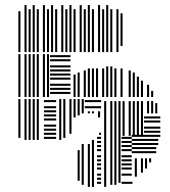

<svg xmlns="http://www.w3.org/2000/svg" viewBox="-20 -548 665 752"><path d="M60 -8H52V-160H60ZM84 0H76V-160H84ZM100 0H92V-160H100ZM116 0H108V-160H116ZM132 0H124V-160H132ZM200 -4H152V-12H200ZM200 -20H152V-28H200ZM200 -36H152V-44H200ZM200 -52H152V-60H200ZM200 -76H152V-84H200ZM200 -92H152V-100H200ZM200 -108H152V-116H200ZM200 -124H152V-132H200ZM200 -148H152V-156H200ZM220 0H212V-160H220ZM236 -8H228V-160H236ZM260 -24H252V-160H260ZM276 -88H268V-160H276ZM292 160H284V40H292ZM292 -96H284V-160H292ZM308 176H300V16H308ZM308 -104H300V-160H308ZM332 184H324V16H332ZM348 184H340V0H348ZM376 172H360V164H376ZM376 156H360V148H376ZM376 140H360V132H376ZM376 116H360V108H376ZM376 100H360V92H376ZM376 84H360V76H376ZM376 68H360V60H376ZM376 44H360V36H376ZM376 28H360V20H376ZM376 12H360V4H376ZM376 -4H360V-12H376ZM376 -20H368V-28H376ZM332 -104H324V-112H332ZM348 -104H340V-112H348ZM372 -88H364V-112H372ZM376 -124H312V-132H376ZM376 -148H312V-156H376ZM396 184H388V-16H396ZM420 176H412V-16H420ZM436 176H428V-16H436ZM452 168H444V-16H452ZM499 172H456V164H499ZM496 140H456V132H496ZM496 116H456V108H496ZM496 100H456V92H496ZM496 84H456V76H496ZM496 68H456V60H496ZM496 44H456V36H496ZM496 28H456V20H496ZM496 12H456V4H496ZM496 -4H456V-12H496ZM516 144H508V72H516ZM540 128H532V72H540ZM556 112H548V72H556ZM572 88H564V72H572ZM592 52H496V44H592ZM592 36H496V28H592ZM600 20H496V12H600ZM600 4H496V-4H600ZM608 -12H496V-20H608ZM396 -16H388V-104H396ZM420 -16H412V-104H420ZM436 -16H428V-104H436ZM452 -16H444V-104H452ZM468 -16H460V-104H468ZM492 -16H484V-104H492ZM508 -16H500V-104H508ZM524 -16H516V-104H524ZM540 -16H532V-104H540ZM608 -28H544V-36H608ZM608 -44H544V-52H608ZM608 -68H544V-76H608ZM608 -84H544V-92H608ZM396 -104H388V-152H396ZM420 -104H412V-152H420ZM436 -104H428V-152H436ZM452 -104H444V-152H452ZM468 -104H460V-152H468ZM492 -104H484V-152H492ZM508 -104H500V-152H508ZM524 -104H516V-152H524ZM540 -104H532V-152H540ZM564 -104H556V-152H564ZM580 -104H572V-152H580ZM596 -104H588V-144H596ZM60 -168H52V-336H60ZM84 -168H76V-336H84ZM100 -168H92V-336H100ZM116 -168H108V-336H116ZM132 -168H124V-336H132ZM156 -168H148V-336H156ZM172 -168H164V-336H172ZM256 -180H176V-188H256ZM256 -196H176V-204H256ZM256 -212H176V-220H256ZM256 -236H176V-244H256ZM256 -252H176V-260H256ZM256 -268H176V-276H256ZM256 -284H176V-292H256ZM256 -308H176V-316H256ZM256 -324H176V-332H256ZM276 -168H268V-256H276ZM292 -168H284V-264H292ZM316 -168H308V-272H316ZM332 -168H324V-280H332ZM348 -168H340V-280H348ZM364 -168H356V-280H364ZM388 -168H380V-280H388ZM404 -168H396V-288H404ZM420 -168H412V-288H420ZM436 -168H428V-280H436ZM460 -168H452V-280H460ZM492 -168H484V-272H492ZM508 -168H500V-264H508ZM524 -168H516V-248H524ZM540 -168H532V-232H540ZM564 -168H556V-216H564ZM580 -168H572V-192H580ZM60 -344H52V-480H60ZM84 -344H76V-480H84ZM100 -344H92V-480H100ZM116 -344H108V-480H116ZM132 -344H124V-480H132ZM156 -344H148V-480H156ZM172 -344H164V-480H172ZM188 -344H180V-480H188ZM204 -344H196V-480H204ZM228 -344H220V-480H228ZM244 -344H236V-480H244ZM260 -344H252V-480H260ZM276 -344H268V-480H276ZM300 -344H292V-480H300ZM316 -344H308V-480H316ZM332 -344H324V-480H332ZM348 -344H340V-480H348ZM372 -344H364V-480H372ZM388 -344H380V-480H388ZM404 -344H396V-480H404ZM420 -344H412V-480H420ZM444 -344H436V-480H444ZM460 -368H452V-480H460ZM60 -480H52V-504H60ZM84 -480H76V-512H84ZM100 -480H92V-512H100ZM116 -480H108V-512H116ZM132 -480H124V-512H132ZM156 -480H148V-512H156ZM172 -480H164V-512H172ZM188 -480H180V-512H188ZM204 -480H196V-512H204ZM228 -480H220V-512H228ZM244 -480H236V-512H244ZM260 -480H252V-512H260ZM276 -480H268V-512H276ZM300 -480H292V-512H300ZM316 -480H308V-512H316ZM332 -480H324V-512H332ZM348 -480H340V-512H348ZM372 -480H364V-512H372ZM388 -480H380V-512H388ZM404 -480H396V-512H404ZM420 -480H412V-512H420ZM444 -480H436V-512H444ZM460 -480H452V-496H460ZM84 -512H76V-528H84ZM116 -512H108V-528H116ZM156 -512H148V-528H156ZM188 -512H180V-528H188ZM228 -512H220V-528H228ZM260 -512H252V-528H260ZM300 -512H292V-528H300ZM332 -512H324V-528H332ZM372 -512H364V-528H372ZM404 -512H396V-528H404Z"/></svg>

Font: Rubik Lines
Style: Regular
Weight: 400
Designer: Hubert and Fischer, NaN
Foundry: Hubert and Fischer, NaN
Version: Version 2.201